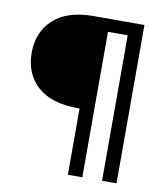

<svg xmlns="http://www.w3.org/2000/svg" viewBox="-79 -757 722 824"><g transform="rotate(10 282.0 -345.0)"><path d="M484 0H421V-634H335V0H272V-289H264Q147 -289 87.5 -344Q28 -399 28 -489Q28 -579 88 -634.5Q148 -690 264 -690H484Z"/></g></svg>

Font: Poppins-tnum Light
Style: Regular
Weight: 300
Designer: Ninad Kale (Devanagari), Jonny Pinhorn (Latin)
Foundry: Indian Type Foundry
Version: Version 4.004